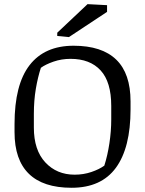

<svg xmlns="http://www.w3.org/2000/svg" viewBox="-20 -891 697 922"><path d="M323.7 10.7Q187.5 10.7 118.7 -56.4Q49.8 -123.5 49.8 -256.3V-294.9Q49.8 -484.9 122.1 -578.1Q194.3 -671.4 333.5 -671.4Q469.2 -671.4 538.1 -604.7Q606.9 -538.1 606.9 -403.8V-365.7Q606.9 -181.6 536.6 -85.4Q466.3 10.7 323.7 10.7ZM514.2 -382.3Q514.2 -497.6 463.1 -553Q412.1 -608.4 318.8 -608.4Q275.4 -608.4 236.8 -595Q198.2 -581.5 176.3 -565.4Q161.6 -520.5 152.1 -464.6Q142.6 -408.7 142.6 -343.3V-278.3Q142.6 -170.4 197.5 -111.3Q252.4 -52.2 338.4 -52.2Q381.3 -52.2 419.2 -65.2Q457 -78.1 481 -95.7Q496.6 -144.5 505.4 -203.1Q514.2 -261.7 514.2 -317.4ZM254.9 -733.9 400.4 -871.1 494.1 -866.2V-834L311 -712.9L254.9 -718.3Z"/></svg>

Font: Noticia Text
Style: Regular
Weight: 400
Designer: JM Sole
Foundry: JM Sole
Version: Version 1.003